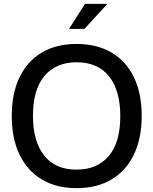

<svg xmlns="http://www.w3.org/2000/svg" viewBox="-20 -966 796 996"><path d="M377 10Q272 10 197 -35Q122 -80 81.5 -163.5Q41 -247 41 -364Q41 -482 81.5 -565.5Q122 -649 197 -693.5Q272 -738 377 -738Q483 -738 558.5 -693.5Q634 -649 674.5 -565.5Q715 -482 715 -365Q715 -248 674.5 -164Q634 -80 558.5 -35Q483 10 377 10ZM377 -86Q484 -86 544 -156.5Q604 -227 604 -364Q604 -496 546 -569.5Q488 -643 377 -643Q271 -643 211 -572.5Q151 -502 151 -365Q151 -234 208.5 -160Q266 -86 377 -86ZM338 -816 421 -946H537L418 -816Z"/></svg>

Font: BDO Grotesk
Style: Regular
Weight: 400
Designer: Deni Anggara
Foundry: Lokal Container
Version: Version 2.000